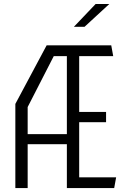

<svg xmlns="http://www.w3.org/2000/svg" viewBox="-20 -962 660 982"><path d="M322 -730H385V0H322ZM58.5 -430.5 218.5 -730H349V-675H255L121.5 -414.5V0H58.5ZM98 -276H354.5V-224.5H98ZM364.5 -55H574L564 0H364.5ZM364.5 -389.5H522.5V-337H364.5ZM364.5 -730H549L559 -675H364.5ZM539 -941.5H469L358 -825H412.5Z"/></svg>

Font: Monaspace Krypton Var
Style: Regular
Weight: 400
Designer: Riley Cran and the Lettermatic Team
Version: Version 1.101 (Monaspace Krypton Var)